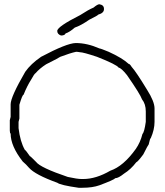

<svg xmlns="http://www.w3.org/2000/svg" viewBox="-20 -889 772 899"><path d="M334.5 -687.5Q388.2 -687.5 445.8 -662.1Q451.2 -662.1 488.8 -646.5Q552.2 -617.7 582.5 -589.8Q587.9 -589.8 596.2 -576.2Q617.2 -553.2 668.5 -468.8Q703.6 -413.6 703.6 -380.9V-318.4Q703.6 -282.2 686 -242.2Q682.6 -242.2 676.3 -212.9Q673.3 -210.4 650.9 -166Q625.5 -131.8 617.7 -128.9Q592.3 -95.7 561 -76.2Q534.2 -54.7 520 -54.7Q513.7 -46.9 445.8 -21.5Q413.1 -9.8 365.7 -9.8H348.1Q262.7 -22 248.5 -33.2Q144.5 -70.8 115.7 -103.5Q103 -118.7 86.4 -132.8Q29.8 -205.1 29.8 -263.7Q26.4 -263.7 25.9 -277.3V-326.2Q25.9 -328.1 29.8 -341.8V-400.4Q29.8 -435.1 98.1 -552.7Q124 -589.8 172.4 -623Q292 -686.5 334.5 -687.5ZM70.8 -398.4V-334Q66.9 -320.3 66.9 -318.4V-289.1Q74.2 -226.6 96.2 -187.5Q100.1 -186.5 119.6 -158.2Q122.1 -158.2 148.9 -130.9Q168.9 -104 297.4 -60.5Q341.8 -50.8 361.8 -50.8H369.6Q429.7 -50.8 496.6 -89.8Q557.6 -110.4 615.7 -191.4Q637.2 -222.2 647 -261.7Q655.8 -270 662.6 -318.4V-367.2Q662.6 -401.9 645 -423.8Q636.7 -447.8 574.7 -537.1Q548.3 -570.3 535.6 -572.3Q526.9 -586.4 434.1 -623Q369.6 -644.5 354 -644.5Q343.3 -646.5 336.4 -646.5Q308.6 -640.6 262.2 -623Q259.8 -620.1 195.8 -587.9Q165 -567.9 147 -546.9Q140.1 -543 125.5 -515.6Q106.9 -486.8 90.3 -445.3Q84.5 -445.3 70.8 -398.4ZM445.3 -869.1Q466.8 -865.7 466.8 -847.7V-845.7Q466.8 -828.1 439.5 -820.3Q439 -816.9 398.4 -796.9Q358.9 -769.5 330.1 -759.8Q306.2 -738.8 287.1 -732.4Q283.2 -722.7 265.6 -722.7Q248 -729 248 -744.1Q248 -764.2 355.5 -818.4Q394.5 -843.8 418 -853.5Q436.5 -869.1 445.3 -869.1Z"/></svg>

Font: CEF Fonts CJK
Style: Regular
Weight: 400
Designer: PartyBoss (派对大魔王)
Version: Release 2.25